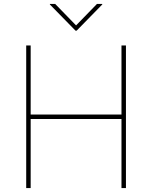

<svg xmlns="http://www.w3.org/2000/svg" viewBox="-20 -959 776 979"><path d="M113.6 0ZM622.2 0H599.4V-352.3H136.4V0H113.6V-727.3H136.4V-375H599.4V-727.3H622.2ZM370.7 -802.6H365.1L234.4 -936.1V-938.9H261.4L367.9 -829.5L474.4 -938.9H501.4V-936.1Z"/></svg>

Font: Linik Sans Thin
Style: Regular
Weight: 100
Designer: Fonts by Rasmus Andersson / Changes by Cristiano Sobral with parts from Marc Monis
Foundry: rsms
Version: Version 3.020; ttfautohint (v1.6)